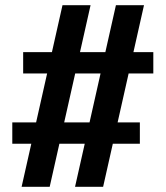

<svg xmlns="http://www.w3.org/2000/svg" viewBox="-20 -732 640 742"><path d="M270 -10 428 -712H536.5L378.5 -10ZM27.5 -176.5V-259H520.5V-176.5ZM63.5 -10 221.5 -712H330L172 -10ZM69.5 -448V-530.5H572.5V-448Z"/></svg>

Font: Spline Sans Mono
Style: Bold
Weight: 700
Designer: Eben Sorkin, Mirko Velimirovic
Foundry: Sorkin Type
Version: Version 1.004